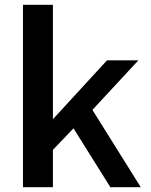

<svg xmlns="http://www.w3.org/2000/svg" viewBox="-20 -782 632 802"><path d="M441 0H568L366 -323L558 -530H427L201 -284V-762H76V0H201V-156L287 -246Z"/></svg>

Font: Morrison SemiBold
Style: Regular
Weight: 600
Designer: Pablo Impallari, Rodrigo Fuenzalida (Modified by Dan O. Williams)
Version: Version 0.030; ttfautohint (v1.8.1)